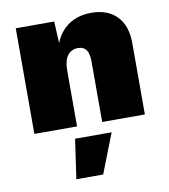

<svg xmlns="http://www.w3.org/2000/svg" viewBox="-84 -581 788 895"><g transform="rotate(-10 310.0 -134.0)"><path d="M572 -338V0H370V-284Q370 -325 357 -342Q344 -359 319 -359Q287 -359 269 -335.5Q251 -312 251 -263V0H49V-500H231L236 -397Q258 -452 302 -481Q346 -510 408 -510Q485 -510 528.5 -465Q572 -420 572 -338ZM332 242H205L232 55H405Z"/></g></svg>

Font: Work Sans ExtraBold
Style: Regular
Weight: 800
Designer: Wei Huang
Foundry: Wei Huang
Version: Version 1.500